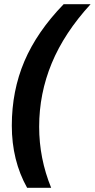

<svg xmlns="http://www.w3.org/2000/svg" viewBox="-20 -734 450 912"><path d="M36.1 -137.2Q36.1 -302.7 95.9 -443.1Q155.8 -583.5 282.2 -713.9H410.2Q285.6 -578.1 225.8 -433.8Q166 -289.6 166 -131.8Q166 18.6 223.1 158.2H108.9Q36.1 28.3 36.1 -137.2Z"/></svg>

Font: TypoPRO Open Sans
Style: Bold Italic
Weight: 700
Italic angle: -12°
Foundry: Ascender Corporation
Version: Version 1.10